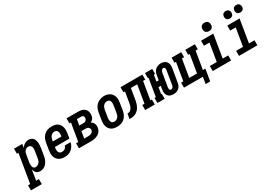

<svg xmlns="http://www.w3.org/2000/svg" viewBox="-16 -1861 4479 3166"><g transform="rotate(-30 2224.0 -277.5)"><path d="M-52 205V109H-11L79 -434H50V-530H207L196 -458Q206 -476 221 -491.5Q236 -507 254 -517.5Q272 -528 291.5 -533Q311 -538 331 -538Q356 -538 379 -528.5Q402 -519 416 -500Q430 -481 437 -457.5Q444 -434 446 -409Q448 -384 445.5 -358.5Q443 -333 439 -308L418 -178Q414 -155 407.5 -133Q401 -111 390 -90Q379 -69 363.5 -50Q348 -31 328 -17.5Q308 -4 285 2Q262 8 240 8Q219 8 199.5 1.5Q180 -5 167 -19Q154 -33 146 -51Q138 -69 134 -89L102 109H155V205ZM208 -88Q228 -88 246.5 -97Q265 -106 278 -121.5Q291 -137 298 -155.5Q305 -174 308 -193L329 -323Q331 -337 332 -350.5Q333 -364 332 -376.5Q331 -389 327 -401.5Q323 -414 314.5 -423.5Q306 -433 294 -437.5Q282 -442 269 -442Q251 -442 234.5 -435Q218 -428 205.5 -414Q193 -400 186.5 -383.5Q180 -367 178 -350L156 -220Q154 -206 152.5 -192Q151 -178 151.5 -164Q152 -150 154.5 -136.5Q157 -123 163.5 -112Q170 -101 182 -94.5Q194 -88 208 -88Z M709 8Q680 8 651.5 2Q623 -4 600 -19Q577 -34 561 -57Q545 -80 537.5 -107Q530 -134 530.5 -163.5Q531 -193 536 -222L557 -352Q562 -377 570 -401.5Q578 -426 592.5 -448.5Q607 -471 627.5 -489Q648 -507 671.5 -518Q695 -529 720.5 -533.5Q746 -538 770 -538Q799 -538 827.5 -532Q856 -526 878.5 -510.5Q901 -495 916 -472Q931 -449 938 -422Q945 -395 944.5 -366Q944 -337 939 -308L924 -217H648L646 -207Q644 -193 643 -179.5Q642 -166 643.5 -153Q645 -140 649.5 -127.5Q654 -115 662.5 -106Q671 -97 683.5 -92.5Q696 -88 709 -88Q724 -88 739 -92Q754 -96 767 -105Q780 -114 788.5 -128Q797 -142 801 -157H912Q904 -122 886 -90.5Q868 -59 840 -35.5Q812 -12 777.5 -2Q743 8 709 8ZM664 -313H828L829 -323Q831 -337 832 -350.5Q833 -364 832 -377Q831 -390 826.5 -402Q822 -414 814 -423.5Q806 -433 794 -437.5Q782 -442 768 -442Q749 -442 730 -433.5Q711 -425 698 -409.5Q685 -394 678 -375Q671 -356 667 -337Z M981 0V-96H1023L1079 -434H1050V-530H1271Q1295 -530 1318 -526.5Q1341 -523 1361 -513.5Q1381 -504 1397 -488.5Q1413 -473 1421.5 -452.5Q1430 -432 1432 -409Q1434 -386 1430 -362Q1428 -348 1423 -334Q1418 -320 1409 -308Q1400 -296 1387.5 -286.5Q1375 -277 1362 -271Q1378 -261 1391 -247.5Q1404 -234 1412 -217Q1420 -200 1421.5 -180Q1423 -160 1420 -140Q1416 -118 1406.5 -96.5Q1397 -75 1380 -58Q1363 -41 1342 -29.5Q1321 -18 1299 -11.5Q1277 -5 1255 -2.5Q1233 0 1211 0ZM1173 -322H1252Q1263 -322 1275 -324.5Q1287 -327 1296.5 -334.5Q1306 -342 1312 -352.5Q1318 -363 1320 -375Q1322 -386 1320 -398Q1318 -410 1311.5 -418.5Q1305 -427 1294 -430.5Q1283 -434 1271 -434H1192ZM1136 -96H1211Q1221 -96 1231 -97Q1241 -98 1251.5 -100.5Q1262 -103 1272 -107.5Q1282 -112 1290 -119.5Q1298 -127 1303 -137Q1308 -147 1310 -157Q1312 -172 1307 -187Q1302 -202 1290.5 -210.5Q1279 -219 1263.5 -222.5Q1248 -226 1233 -226H1157Z M1705 8Q1676 8 1648 2Q1620 -4 1597 -19.5Q1574 -35 1559 -58Q1544 -81 1537 -108Q1530 -135 1530.5 -164Q1531 -193 1536 -222L1557 -352Q1562 -377 1570 -401.5Q1578 -426 1592.5 -448.5Q1607 -471 1627.5 -489Q1648 -507 1672 -518Q1696 -529 1721 -535Q1746 -541 1771 -541Q1800 -541 1827.5 -533Q1855 -525 1878 -510Q1901 -495 1916 -472Q1931 -449 1938 -422Q1945 -395 1944.5 -366Q1944 -337 1939 -308L1918 -178Q1914 -153 1905.5 -128.5Q1897 -104 1882.5 -81.5Q1868 -59 1848 -41Q1828 -23 1804 -12Q1780 -1 1754.5 3.5Q1729 8 1705 8ZM1707 -88Q1726 -88 1745 -96.5Q1764 -105 1777.5 -120.5Q1791 -136 1798 -155Q1805 -174 1808 -193L1829 -323Q1831 -337 1832 -350.5Q1833 -364 1832 -377Q1831 -390 1826.5 -402.5Q1822 -415 1813.5 -424Q1805 -433 1792.5 -437.5Q1780 -442 1766 -442Q1747 -442 1728.5 -433Q1710 -424 1697 -408.5Q1684 -393 1677.5 -374.5Q1671 -356 1667 -337L1646 -207Q1644 -193 1643 -179.5Q1642 -166 1643 -153Q1644 -140 1648.5 -128Q1653 -116 1661 -106.5Q1669 -97 1681 -92.5Q1693 -88 1707 -88Z M1944 0 1960 -96Q1973 -96 1987 -99Q2001 -102 2013 -110Q2025 -118 2034 -129Q2043 -140 2049.5 -153Q2056 -166 2060.5 -179.5Q2065 -193 2068 -206Q2071 -219 2073.5 -232.5Q2076 -246 2078 -260V-261Q2078 -261 2078 -261Q2078 -261 2078 -262L2107 -434H2078V-530H2494V-434H2452L2396 -96H2425V0H2242V-96H2284L2340 -434H2220L2189 -248Q2185 -224 2180.5 -201Q2176 -178 2168 -154.5Q2160 -131 2148.5 -109Q2137 -87 2120.5 -67.5Q2104 -48 2083 -33.5Q2062 -19 2038.5 -11.5Q2015 -4 1991 -2Q1967 0 1944 0Z M2780 8Q2759 8 2738.5 3.5Q2718 -1 2701 -11.5Q2684 -22 2672.5 -38Q2661 -54 2655.5 -73Q2650 -92 2650.5 -113.5Q2651 -135 2654 -156L2664 -217H2621L2601 -96H2613V0H2475V-96H2500L2556 -434H2544V-530H2681V-434H2657L2637 -313H2680L2696 -406Q2698 -424 2704 -441.5Q2710 -459 2720.5 -474.5Q2731 -490 2746 -503Q2761 -516 2778 -524Q2795 -532 2813 -536Q2831 -540 2849 -540Q2870 -540 2890 -534.5Q2910 -529 2926.5 -519Q2943 -509 2955 -492.5Q2967 -476 2972.5 -457Q2978 -438 2977.5 -416.5Q2977 -395 2974 -374L2932 -124Q2929 -106 2923.5 -89Q2918 -72 2907.5 -56Q2897 -40 2882.5 -27Q2868 -14 2851 -6Q2834 2 2815.5 5Q2797 8 2780 8ZM2781 -79Q2792 -79 2802 -84.5Q2812 -90 2818.5 -99Q2825 -108 2828 -118Q2831 -128 2833 -138L2874 -388Q2876 -399 2876.5 -409.5Q2877 -420 2874 -429.5Q2871 -439 2863.5 -445Q2856 -451 2845 -451Q2835 -451 2825.5 -445.5Q2816 -440 2809.5 -431Q2803 -422 2800 -412Q2797 -402 2795 -392L2753 -142Q2752 -131 2751.5 -121Q2751 -111 2753.5 -101.5Q2756 -92 2763.5 -85.5Q2771 -79 2781 -79Z M3319 127 3340 0H2981V-96H3023L3079 -434H3050V-530H3233V-434H3192L3136 -96H3284L3340 -434H3311V-530H3494V-434H3452L3396 -96H3443L3406 127Z M3528 0V-96H3660L3716 -434H3611V-530H3845L3773 -96H3878V0ZM3806 -600Q3787 -600 3769.5 -607Q3752 -614 3741 -628Q3730 -642 3727.5 -661Q3725 -680 3728 -699Q3730 -713 3737 -725Q3744 -737 3755 -745.5Q3766 -754 3779.5 -757Q3793 -760 3806 -760Q3825 -760 3843 -753Q3861 -746 3871.5 -732Q3882 -718 3885 -699Q3888 -680 3885 -661Q3883 -647 3876 -635Q3869 -623 3857.5 -614.5Q3846 -606 3832.5 -603Q3819 -600 3806 -600Z M4028 0V-96H4160L4216 -434H4111V-530H4345L4273 -96H4378V0ZM4406 -609Q4389 -609 4373.5 -615Q4358 -621 4348.5 -634Q4339 -647 4336.5 -663.5Q4334 -680 4337 -697Q4339 -709 4345 -720Q4351 -731 4361 -738Q4371 -745 4383 -748Q4395 -751 4406 -751Q4423 -751 4438.5 -745Q4454 -739 4463.5 -726Q4473 -713 4476 -696.5Q4479 -680 4476 -663Q4474 -651 4468 -640Q4462 -629 4452 -622Q4442 -615 4430 -612Q4418 -609 4406 -609ZM4206 -609Q4189 -609 4173.5 -615Q4158 -621 4148.5 -634Q4139 -647 4136.5 -663.5Q4134 -680 4137 -697Q4139 -709 4145 -720Q4151 -731 4161 -738Q4171 -745 4183 -748Q4195 -751 4206 -751Q4223 -751 4238.5 -745Q4254 -739 4263.5 -726Q4273 -713 4276 -696.5Q4279 -680 4276 -663Q4274 -651 4268 -640Q4262 -629 4252 -622Q4242 -615 4230 -612Q4218 -609 4206 -609Z"/></g></svg>

Font: Iosevka Curly Slab Oblique
Style: Bold
Weight: 700
Italic angle: -9°
Monospace: yes
Designer: Belleve Invis
Foundry: Belleve Invis
Version: Version 11.1.0; ttfautohint (v1.8.3)